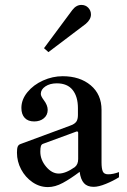

<svg xmlns="http://www.w3.org/2000/svg" viewBox="-20 -754 517 781"><path d="M464 -54V-33Q440 -18 410.5 -6Q381 6 361 6Q335 6 321.5 -9Q308 -24 304 -55Q267 -27 235.5 -10Q204 7 175 7Q141 7 112 -13Q83 -33 66 -65Q49 -97 49 -133Q49 -150 52 -157.5Q55 -165 63 -168L263 -242Q283 -249 290 -258.5Q297 -268 297 -286V-314Q297 -361 275.5 -388Q254 -415 211 -415Q183 -415 164.5 -402.5Q146 -390 146 -372Q146 -363 158 -347Q174 -326 174 -307Q174 -286 158.5 -273Q143 -260 119 -260Q94 -260 80.5 -274.5Q67 -289 67 -315Q67 -349 91.5 -379Q116 -409 155 -426.5Q194 -444 235 -444Q305 -444 349 -407Q393 -370 393 -307V-93Q393 -69 398 -57Q403 -45 420 -45Q440 -45 464 -54ZM298 -214Q298 -217 296 -218.5Q294 -220 291 -219L155 -169Q149 -167 146.5 -160Q144 -153 144 -137Q144 -104 167.5 -76Q191 -48 219 -48Q247 -48 284 -74Q298 -85 298 -107ZM159 -558 274 -713Q290 -734 311 -734Q328 -734 339 -722.5Q350 -711 350 -695Q350 -675 329 -657L177 -542Z"/></svg>

Font: Ibarra Real Nova SemiBold
Style: Regular
Weight: 600
Designer: Jose Maria Ribagorda & Octavio Pardo
Foundry: Jose Maria Ribagorda
Version: Version 1.014